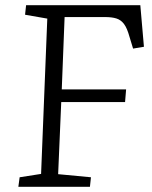

<svg xmlns="http://www.w3.org/2000/svg" viewBox="-20 -723 589 743"><path d="M56 -37 139 -50 163 -651 77 -666 81 -703H523L537 -542L495 -535L481 -581Q472 -614 460 -630Q448 -646 430.5 -651.5Q413 -657 386 -657H230L219 -377H468L464 -328H217L205 -49L332 -37L328 0H51Z"/></svg>

Font: Literata 18pt Light
Style: Italic
Weight: 300
Italic angle: -2°
Designer: Latin by Veronika Burian and Jose Scaglione. Greek by Irene Vlachou. Cyrillic by Vera Evstafieva
Foundry: TypeTogether
Version: Version 3.103;gftools[0.9.29]